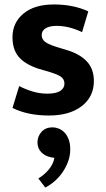

<svg xmlns="http://www.w3.org/2000/svg" viewBox="-20 -507 475 861"><path d="M348 -363Q289 -391 234 -391Q202 -391 184.5 -380Q167 -369 167 -350Q167 -331 182.5 -319Q198 -307 245 -293L275 -284Q337 -266 369 -232Q401 -198 401 -144Q401 -73 346.5 -31Q292 11 199 11Q104 11 36 -23L66 -121Q95 -106 127 -96.5Q159 -87 192 -87Q232 -87 250.5 -99.5Q269 -112 269 -132Q269 -153 251 -164.5Q233 -176 183 -190L152 -199Q92 -219 64 -252Q36 -285 36 -340Q36 -405 85 -446Q134 -487 222 -487Q309 -487 376 -456ZM207 198Q182 193 165 175.5Q148 158 148 131Q148 105 166 84.5Q184 64 216 64Q229 64 243 69.5Q257 75 268.5 86.5Q280 98 287.5 117Q295 136 295 163Q295 191 285.5 217Q276 243 260.5 265.5Q245 288 225 305.5Q205 323 183 334L152 293Q178 278 198.5 253.5Q219 229 224 201Z"/></svg>

Font: Mukta Malar
Style: Bold
Weight: 700
Designer: Aadarsh Rajan, Girish Dalvi, Yashodeep Gholap
Foundry: Ek Type
Version: Version 2.538;PS 1.000;hotconv 16.6.51;makeotf.lib2.5.65220;